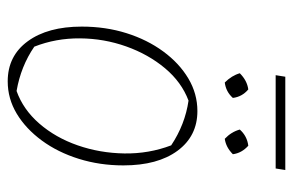

<svg xmlns="http://www.w3.org/2000/svg" viewBox="-151 -602 760 498"><g transform="rotate(90 229.0 -353.0)"><path d="M191 7Q125 7 87 -45Q49 -97 49 -185Q49 -247 66 -301Q83 -355 113.5 -396.5Q144 -438 183.5 -461.5Q223 -485 268 -485Q333 -485 371 -433.5Q409 -382 409 -293Q409 -232 392 -177.5Q375 -123 344.5 -81.5Q314 -40 275 -16.5Q236 7 191 7ZM216 -16Q264 -33 300.5 -75Q337 -117 357 -174.5Q377 -232 378 -295.5Q379 -359 357 -417Q303 -453 241 -462Q193 -444 157 -401Q121 -358 100.5 -300.5Q80 -243 79.5 -180.5Q79 -118 101 -62Q152 -27 216 -16ZM175 -688 179 -713H421L417 -688ZM194 -556Q176 -574 170 -595Q189 -614 212 -617Q231 -601 234 -577Q218 -559 194 -556ZM340 -556Q322 -573 316 -595Q333 -614 358 -617Q377 -600 380 -577Q362 -559 340 -556Z"/></g></svg>

Font: Piazzolla Thin
Style: Italic
Weight: 100
Italic angle: -11.3°
Designer: Juan Pablo del Peral
Foundry: Huerta Tipografica
Version: Version 1.330